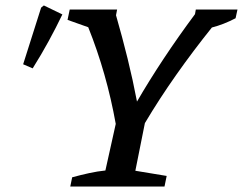

<svg xmlns="http://www.w3.org/2000/svg" viewBox="-20 -685 892 705"><path d="M238 0 245 -34Q278 -43 308 -49.5Q338 -56 367 -59L405 -230Q372 -415 304 -585L228 -612L236 -650H410L406 -629Q429 -549 448.5 -470Q468 -391 483 -312Q527 -388 581 -469.5Q635 -551 696 -633L699 -650H852L845 -618Q801 -595 758 -584Q689 -498 627 -410Q565 -322 512 -233L477 -58L592 -39L584 0ZM100 -434 65 -449 131 -657 141 -665 209 -632Q186 -584 159 -534.5Q132 -485 100 -434Z"/></svg>

Font: Piazzolla SC Medium
Style: Italic
Weight: 500
Italic angle: -11.3°
Designer: Juan Pablo del Peral
Foundry: Huerta Tipografica
Version: Version 1.330